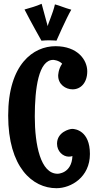

<svg xmlns="http://www.w3.org/2000/svg" viewBox="-20 -957 505 1010"><path d="M453 -147C453 -270 375 -279 360 -279C345 -279 280 -262 280 -201C280 -161 311 -133 342 -133C348 -133 355 -134 361 -136C357 -43 283 -43 283 -43C193 -43 163 -196 163 -344C163 -492 183 -642 260 -642C260 -642 288 -641 307 -622C286 -593 286 -559 286 -559C286 -513 325 -487 362 -487C405 -487 439 -522 439 -582C439 -642 388 -714 272 -714C156 -714 23 -620 23 -349C23 -78 150 33 277 33C354 33 453 -25 453 -147ZM355 -906C318 -916 299 -926 269 -934C258 -885 231 -829 231 -819C231 -819 208 -903 199 -937C167 -923 143 -917 109 -907C142 -842 198 -743 198 -743C212 -744 225 -745 237 -745C260 -745 277 -743 277 -743C277 -743 330 -864 355 -906Z"/></svg>

Font: Rum Raisin
Style: Regular
Weight: 400
Designer: Astigmatic (AOETI)
Foundry: Astigmatic (AOETI)
Version: Version 1.000